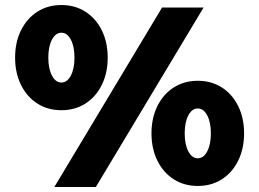

<svg xmlns="http://www.w3.org/2000/svg" viewBox="-20 -730 1030 763"><path d="M40 -501Q40 -562 63.5 -609.5Q87 -657 128.5 -683.5Q170 -710 224 -710Q278 -710 319.5 -683.5Q361 -657 384.5 -609.5Q408 -562 408 -501Q408 -440 384.5 -392.5Q361 -345 319.5 -318.5Q278 -292 224 -292Q170 -292 128.5 -318.5Q87 -345 63.5 -392.5Q40 -440 40 -501ZM624 -700H789L361 13H196ZM276 -501Q276 -545 261.5 -572.5Q247 -600 224 -600Q201 -600 186.5 -572.5Q172 -545 172 -501Q172 -457 186.5 -429.5Q201 -402 224 -402Q247 -402 261.5 -429.5Q276 -457 276 -501ZM582 -200Q582 -261 605.5 -308.5Q629 -356 670.5 -382.5Q712 -409 766 -409Q820 -409 861.5 -382.5Q903 -356 926.5 -308.5Q950 -261 950 -200Q950 -139 926.5 -91.5Q903 -44 861.5 -17.5Q820 9 766 9Q712 9 670.5 -17.5Q629 -44 605.5 -91.5Q582 -139 582 -200ZM818 -200Q818 -244 803.5 -271.5Q789 -299 766 -299Q743 -299 728.5 -271.5Q714 -244 714 -200Q714 -156 728.5 -128.5Q743 -101 766 -101Q789 -101 803.5 -128.5Q818 -156 818 -200Z"/></svg>

Font: Sarabun ExtraBold
Style: Regular
Weight: 800
Version: Version 1.000; ttfautohint (v1.6)